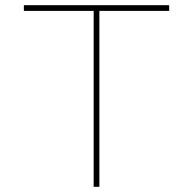

<svg xmlns="http://www.w3.org/2000/svg" viewBox="-20 -720 744 740"><path d="M341 0V-678H72V-700H632V-678H363V0Z"/></svg>

Font: Lexend Tera Thin
Style: Regular
Weight: 250
Version: Version 1.007